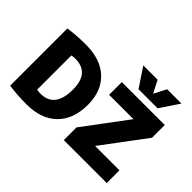

<svg xmlns="http://www.w3.org/2000/svg" viewBox="-176 -1334 1708 1708"><g transform="rotate(45 678.0 -480.0)"><path d="M1024 -855 1083 -970H1263L1143 -790H903L783 -970H963L1022 -855ZM988 -162V-160H1293V0H753V-160L1058 -568V-570H753V-730H1293V-570ZM268 -150Q291 -145 313 -145Q493 -145 493 -375Q493 -585 313 -585Q291 -585 268 -580ZM683 -375Q683 -192 580 -91Q477 10 293 10Q176 10 73 -5V-725Q176 -740 293 -740Q477 -740 580 -642.5Q683 -545 683 -375Z"/></g></svg>

Font: M PLUS 1p Black
Style: Regular
Weight: 900
Version: Version 1.061